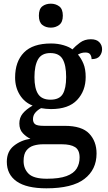

<svg xmlns="http://www.w3.org/2000/svg" viewBox="-20 -783 584 1042"><path d="M232 239Q124 239 70.5 201.5Q17 164 17 95Q17 39 55 8.5Q93 -22 145 -30Q123 -40 104 -60Q85 -80 85 -113Q85 -144 103 -166.5Q121 -189 157 -210Q113 -227 87.5 -268Q62 -309 62 -362Q62 -449 110 -498Q158 -547 257 -547Q294 -547 325.5 -537.5Q357 -528 373 -515Q389 -533 414 -551.5Q439 -570 473 -570Q504 -570 519 -554Q534 -538 534 -516Q534 -495 521 -478.5Q508 -462 477 -462Q477 -476 470 -487Q463 -498 444 -498Q431 -498 421.5 -495Q412 -492 403 -487Q421 -466 433 -437Q445 -408 445 -365Q445 -290 398.5 -240.5Q352 -191 257 -191Q245 -191 229 -192.5Q213 -194 203 -196Q185 -187 172 -172Q159 -157 159 -136Q159 -118 170.5 -109Q182 -100 218 -100H332Q424 -100 464 -58Q504 -16 504 50Q504 138 437.5 188.5Q371 239 232 239ZM254 -242Q302 -242 320.5 -272.5Q339 -303 339 -365Q339 -429 320 -462Q301 -495 253 -495Q206 -495 186.5 -461Q167 -427 167 -364Q167 -303 187 -272.5Q207 -242 254 -242ZM234 187Q302 187 341 172.5Q380 158 396 132Q412 106 412 72Q412 31 387.5 15.5Q363 0 316 0H213Q187 0 163 7Q139 14 123.5 33.5Q108 53 108 91Q108 133 135.5 160Q163 187 234 187ZM256 -633Q228 -633 209.5 -648Q191 -663 191 -698Q191 -734 209.5 -748.5Q228 -763 256 -763Q282 -763 301.5 -748.5Q321 -734 321 -698Q321 -663 301.5 -648Q282 -633 256 -633Z"/></svg>

Font: Noto Serif Lao Medium
Style: Regular
Weight: 500
Designer: Monotype Design Team
Foundry: Monotype Imaging Inc.
Version: Version 2.003; ttfautohint (v1.8.4.7-5d5b)